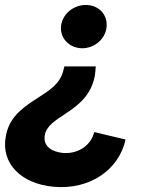

<svg xmlns="http://www.w3.org/2000/svg" viewBox="-39 -552 590 772"><path d="M346 -285H220L217 -274C205 -214 156 -186 106 -154C30 -106 -5 -66 -16 -2C-35 105 45 187 177 199C322 212 439 131 466 9L340 -21C327 32 276 68 214 63C165 58 134 33 141 -8C147 -46 184 -68 226 -96C274 -128 327 -167 342 -246C344 -258 345 -268 346 -285ZM306 -532C251 -532 206 -489 206 -438C206 -394 243 -358 292 -358C343 -358 390 -399 390 -452C390 -498 355 -532 306 -532Z"/></svg>

Font: Fixel Display
Style: Bold Italic
Weight: 700
Italic angle: -10°
Designer: AlfaBravo + MacPaw
Foundry: Kyrylo Tkachov, Marchela Mozhyna, Serhii Makarenko, Maria Weinstein, Zakhar Kryvoshyya
Version: Version 1.210;Glyphs 3.2 (3217)